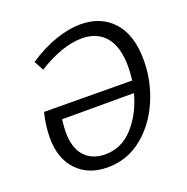

<svg xmlns="http://www.w3.org/2000/svg" viewBox="-128 -827 932 956"><g transform="rotate(-20 338.5 -349.0)"><path d="M634 -432Q634 -322 590 -220Q546 -118 466.5 -54.5Q387 9 284 9Q183 9 122.5 -54Q62 -117 62 -227Q62 -291 79 -359L545 -356Q550 -396 550 -428Q550 -533 505.5 -586Q461 -639 380 -639Q276 -639 147 -558L120 -609Q193 -658 264.5 -682.5Q336 -707 398 -707Q506 -707 570 -636.5Q634 -566 634 -432ZM532 -294H151Q146 -252 146 -227Q146 -143 186 -99.5Q226 -56 294 -56Q381 -56 442.5 -123.5Q504 -191 532 -294Z"/></g></svg>

Font: Bitter Pro
Style: Italic
Weight: 400
Italic angle: -9°
Designer: Sol Matas, and Bitter project Authors
Foundry: Sol Matas
Version: Version 1.010